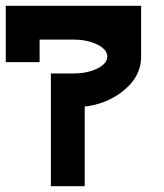

<svg xmlns="http://www.w3.org/2000/svg" viewBox="-20 -645 567 665"><path d="M117.2 -507.8V-429.7H0V-625H468.8V-449.2Q468.8 -376.5 400.4 -325.2Q345.7 -284.2 273.4 -275.9V0H156.2V-390.6H234.4Q282.7 -390.6 317.1 -407.7Q351.6 -424.8 351.6 -449.2Q351.6 -473.6 317.1 -490.7Q282.7 -507.8 234.4 -507.8Z"/></svg>

Font: Leporid
Style: Regular
Weight: 400
Designer: GGBotNet
Foundry: GGBotNet
Version: 1.00